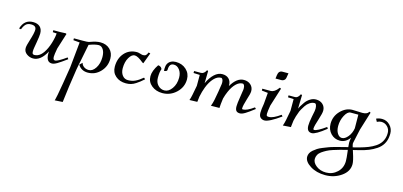

<svg xmlns="http://www.w3.org/2000/svg" viewBox="-126 -830 3274 1561"><g transform="rotate(15 1510.5 -49.5)"><path d="M-62.5 -196.3Q-39.1 -276.4 35.2 -276.4Q73.2 -276.4 93.8 -256.8Q114.3 -237.3 114.3 -200.2Q114.3 -179.7 105.5 -128.9L96.7 -77.1Q93.8 -61.5 93.8 -45.9Q93.8 -30.3 98.6 -25.4Q103.5 -20.5 113.3 -20.5Q168.9 -20.5 208 -105.5Q228.5 -149.4 239.3 -207L243.2 -236.3L210 -238.3V-254.9H269.5Q295.9 -254.9 313.5 -256.8L321.3 -252.9L279.3 -119.1Q269.5 -65.4 269.5 -47.9Q269.5 -20.5 286.1 -20.5Q309.6 -20.5 379.9 -71.3L388.7 -58.6Q336.9 -20.5 311 -5.4Q285.2 9.8 267.6 9.8Q219.7 9.8 219.7 -60.5Q219.7 -68.4 220.7 -79.1Q173.8 9.8 109.4 9.8Q80.1 9.8 55.2 -8.3Q30.3 -26.4 30.3 -56.6Q30.3 -77.1 46.9 -127.9Q67.4 -192.4 67.4 -219.7Q67.4 -253.9 24.4 -253.9Q-3.9 -253.9 -19 -239.3Q-34.2 -224.6 -45.9 -194.3Z M368.2 293 371.1 284.2Q376 272.5 397.9 143.1Q419.9 13.7 420.9 1L442.4 -213.9L388.7 -218.8V-234.4H460.9Q506.8 -234.4 513.7 -237.3L525.4 -241.2Q573.2 -258.8 606.4 -258.8Q656.2 -258.8 687 -229Q717.8 -199.2 717.8 -150.4Q717.8 -85.9 674.3 -40Q630.9 5.9 569.3 5.9Q513.7 5.9 486.3 -39.1L508.8 -60.5Q512.7 -42 529.8 -29.3Q546.9 -16.6 571.3 -16.6Q603.5 -16.6 627.9 -54.2Q652.3 -91.8 652.3 -146.5Q652.3 -186.5 637.2 -210Q622.1 -233.4 598.6 -233.4Q570.3 -233.4 517.6 -213.9Q505.9 -159.2 488.3 -66.4L483.4 -43.9L474.6 2.9Q466.8 47.9 452.1 153.8Q437.5 259.8 435.5 284.2L434.6 289.1Z M769.5 -98.6Q769.5 -168.9 809.6 -213.9Q849.6 -258.8 914.1 -258.8Q924.8 -258.8 943.4 -252.9Q959 -248 965.8 -248Q982.4 -248 990.2 -255.4Q998 -262.7 1002.9 -275.4L1004.9 -280.3L1020.5 -276.4L986.3 -184.6L977.5 -188.5Q929.7 -228.5 903.3 -228.5Q877.9 -228.5 856.4 -192.4Q835 -156.2 835 -102.5Q835 -66.4 853 -43Q871.1 -19.5 900.4 -19.5Q934.6 -19.5 962.4 -32.7Q990.2 -45.9 1022.5 -73.2L1034.2 -62.5Q1012.7 -43.9 1002.4 -35.6Q992.2 -27.3 972.2 -14.2Q952.1 -1 932.6 4.4Q913.1 9.8 890.6 9.8Q837.9 9.8 803.7 -20Q769.5 -49.8 769.5 -98.6Z M1069.3 -98.6Q1069.3 -143.6 1107.4 -200.2Q1121.1 -200.2 1130.9 -191.9Q1140.6 -183.6 1140.6 -175.8Q1140.6 -174.8 1140.6 -173.8Q1130.9 -151.4 1130.9 -102.5Q1130.9 -63.5 1153.3 -39.6Q1175.8 -15.6 1208 -15.6Q1243.2 -15.6 1270.5 -53.7Q1297.9 -91.8 1297.9 -146.5Q1297.9 -186.5 1277.8 -212.4Q1257.8 -238.3 1229.5 -238.3Q1218.8 -238.3 1210.9 -234.4Q1190.4 -224.6 1190.4 -182.6Q1190.4 -176.8 1183.6 -172.9Q1176.8 -168.9 1168 -168.9H1164.1V-188.5Q1164.1 -236.3 1200.2 -254.9Q1217.8 -263.7 1240.2 -263.7Q1293 -263.7 1328.1 -231.4Q1363.3 -199.2 1363.3 -150.4Q1363.3 -84 1314 -37.1Q1264.6 9.8 1197.3 9.8Q1143.6 9.8 1106.4 -20.5Q1069.3 -50.8 1069.3 -98.6Z M1401.4 -213.9V-230.5H1459Q1485.4 -230.5 1502 -264.6L1511.7 -259.8L1509.8 -157.2Q1533.2 -208 1564.5 -236.8Q1595.7 -265.6 1630.9 -265.6Q1666 -265.6 1686 -245.6Q1706.1 -225.6 1706.1 -192.4V-185.5Q1752.9 -265.6 1812.5 -265.6Q1847.7 -265.6 1870.1 -245.1Q1892.6 -224.6 1892.6 -192.4Q1892.6 -170.9 1875 -118.2Q1857.4 -62.5 1857.4 -39.1Q1857.4 -31.2 1865.2 -31.2Q1898.4 -31.2 1956.1 -73.2L1966.8 -62.5Q1918.9 -25.4 1893.1 -9.8Q1867.2 5.9 1849.6 5.9Q1828.1 5.9 1818.4 -5.4Q1808.6 -16.6 1808.6 -43Q1808.6 -66.4 1817.4 -120.1L1825.2 -171.9Q1828.1 -185.5 1828.1 -197.3Q1828.1 -214.8 1822.8 -224.6Q1817.4 -234.4 1809.6 -234.4Q1780.3 -234.4 1753.9 -208Q1727.5 -181.6 1708 -136.7Q1695.3 -108.4 1686.5 -75.2Q1678.7 -16.6 1678.7 0V5.9L1606.4 6.8L1609.4 -1Q1622.1 -33.2 1635.7 -120.1L1643.6 -171.9Q1646.5 -185.5 1646.5 -197.3Q1646.5 -214.8 1641.1 -224.6Q1635.7 -234.4 1627.9 -234.4Q1596.7 -234.4 1568.4 -204.1Q1540 -173.8 1520.5 -123Q1505.9 -85 1497.1 -41Q1494.1 -18.6 1492.2 0L1491.2 4.9L1425.8 6.8L1428.7 -1Q1436.5 -20.5 1454.1 -120.1V-211.9Z M2056.6 -342.8 2060.5 -373Q2065.4 -411.1 2097.7 -411.1H2147.5L2140.6 -370.1Q2138.7 -358.4 2128.9 -350.6Q2119.1 -342.8 2106.4 -342.8ZM1974.6 -219.7V-235.4H2045.9Q2077.1 -236.3 2107.4 -276.4L2110.4 -280.3L2121.1 -274.4L2072.3 -119.1Q2063.5 -67.4 2063.5 -49.8Q2063.5 -35.2 2067.4 -31.2Q2071.3 -27.3 2085 -27.3Q2120.1 -27.3 2181.6 -71.3L2191.4 -59.6Q2095.7 9.8 2056.6 9.8Q2038.1 9.8 2023.9 -2.4Q2009.8 -14.6 2009.8 -43Q2009.8 -71.3 2018.6 -120.1L2026.4 -213.9Z M2194.3 -221.7V-238.3H2249Q2271.5 -238.3 2287.1 -268.6L2289.1 -273.4L2299.8 -268.6L2296.9 -154.3Q2300.8 -164.1 2308.6 -177.2Q2316.4 -190.4 2332 -212.4Q2347.7 -234.4 2371.1 -249Q2394.5 -263.7 2419.9 -263.7Q2455.1 -263.7 2477.1 -243.2Q2499 -222.7 2499 -190.4Q2499 -168.9 2482.4 -118.2Q2460 -50.8 2460 -30.3Q2460 -20.5 2467.8 -20.5Q2494.1 -20.5 2564.5 -71.3L2573.2 -58.6Q2488.3 9.8 2455.1 9.8Q2413.1 9.8 2413.1 -43Q2413.1 -69.3 2422.9 -120.1L2432.6 -168.9Q2434.6 -179.7 2434.6 -190.4Q2434.6 -209 2429.7 -220.7Q2424.8 -232.4 2416 -232.4Q2394.5 -232.4 2375 -219.2Q2355.5 -206.1 2342.3 -186Q2329.1 -166 2322.8 -154.3Q2316.4 -142.6 2312.5 -134.8Q2293 -85 2286.1 -48.8Q2281.2 -6.8 2280.3 0V5.9L2212.9 10.7L2215.8 2Q2224.6 -19.5 2242.2 -120.1V-219.7Z M2469.7 204.1Q2469.7 188.5 2477.1 173.8Q2484.4 159.2 2499.5 146.5Q2514.6 133.8 2530.3 123.5Q2545.9 113.3 2572.3 103Q2598.6 92.8 2617.2 85.4Q2635.7 78.1 2667.5 69.8Q2699.2 61.5 2715.8 57.1Q2732.4 52.7 2763.7 44.9Q2769.5 43.9 2772.5 43Q2769.5 18.6 2769.5 5.9Q2769.5 -3.9 2770.5 -10.7L2774.4 -37.1Q2741.2 9.8 2691.4 9.8Q2645.5 9.8 2614.7 -22.9Q2584 -55.7 2584 -104.5Q2584 -168 2628.4 -213.4Q2672.9 -258.8 2728.5 -258.8Q2740.2 -258.8 2772 -257.3Q2803.7 -255.9 2809.6 -255.9Q2848.6 -255.9 2861.3 -275.4L2864.3 -280.3L2875 -274.4L2827.1 -119.1L2802.7 -7.8Q2801.8 -2.9 2800.8 3.9Q2800.8 12.7 2807.6 35.2Q2826.2 31.2 2860.4 21.5Q2902.3 9.8 2932.1 -2Q2961.9 -13.7 2989.3 -31.7Q3016.6 -49.8 3032.2 -74.7Q3047.9 -99.6 3051.8 -131.8Q3052.7 -141.6 3052.7 -151.4Q3052.7 -182.6 3031.2 -204.1Q3009.8 -225.6 2979.5 -225.6Q2962.9 -225.6 2943.4 -215.8L2930.7 -239.3Q2953.1 -250 2979.5 -250Q3018.6 -250 3046.4 -221.2Q3074.2 -192.4 3074.2 -151.4Q3074.2 -141.6 3073.2 -132.8Q3070.3 -93.8 3052.7 -64Q3035.2 -34.2 3004.4 -13.7Q2973.6 6.8 2941.9 19.5Q2910.2 32.2 2866.2 43Q2833 51.8 2814.5 55.7Q2817.4 66.4 2820.3 74.2Q2841.8 138.7 2841.8 168Q2841.8 229.5 2783.2 270.5Q2724.6 311.5 2649.4 311.5Q2575.2 311.5 2522.5 278.3Q2469.7 245.1 2469.7 204.1ZM2648.4 -102.5Q2648.4 -64.5 2664.1 -40Q2679.7 -15.6 2702.1 -15.6Q2727.5 -15.6 2752.4 -45.9Q2777.3 -76.2 2784.2 -119.1L2783.2 -233.4H2717.8Q2692.4 -233.4 2670.4 -191.9Q2648.4 -150.4 2648.4 -102.5ZM2534.2 206.1Q2534.2 237.3 2567.9 263.2Q2601.6 289.1 2650.4 289.1Q2704.1 289.1 2743.7 252Q2783.2 214.8 2783.2 157.2Q2783.2 132.8 2776.4 78.1L2774.4 65.4Q2738.3 74.2 2713.4 81.1Q2688.5 87.9 2658.2 97.7Q2627.9 107.4 2607.9 118.2Q2587.9 128.9 2569.8 141.6Q2551.8 154.3 2543 170.9Q2534.2 187.5 2534.2 206.1Z"/></g></svg>

Font: Kleymisska
Style: Regular
Weight: 500
Italic angle: -8°
Designer: gluk
Foundry: gluk
Version: Version 0.298